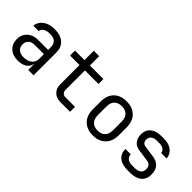

<svg xmlns="http://www.w3.org/2000/svg" viewBox="70 -1477 2259 2259"><g transform="rotate(45 1200.0 -347.5)"><path d="M252 10Q167 10 117 -37.5Q67 -85 67 -162Q67 -213 90 -251Q113 -289 154 -310.5Q195 -332 248 -332H418V-375Q418 -482 301 -482Q249 -482 217 -463Q185 -444 183 -410H93Q98 -475 153.5 -517.5Q209 -560 301 -560Q401 -560 454.5 -512Q508 -464 508 -378V0H419V-100H417Q409 -49 366 -19.5Q323 10 252 10ZM274 -66Q340 -66 379 -98Q418 -130 418 -185V-262H258Q214 -262 186.5 -235.5Q159 -209 159 -165Q159 -119 189.5 -92.5Q220 -66 274 -66Z M955 0Q887 0 846 -39.5Q805 -79 805 -145V-468H647V-550H805V-705H895V-550H1120V-468H895V-145Q895 -117 911.5 -99.5Q928 -82 955 -82H1115V0Z M1500 8Q1401 8 1342.5 -50Q1284 -108 1284 -212V-338Q1284 -443 1342 -500.5Q1400 -558 1500 -558Q1600 -558 1658 -500.5Q1716 -443 1716 -338V-212Q1716 -108 1657.5 -50Q1599 8 1500 8ZM1500 -72Q1559 -72 1592.5 -105Q1626 -138 1626 -202V-348Q1626 -412 1592.5 -445Q1559 -478 1500 -478Q1442 -478 1408 -445Q1374 -412 1374 -348V-202Q1374 -138 1408 -105Q1442 -72 1500 -72Z M2078 8Q1986 8 1935.5 -33.5Q1885 -75 1885 -151H1975Q1975 -113 2002 -91.5Q2029 -70 2078 -70H2122Q2172 -70 2199.5 -92Q2227 -114 2227 -154Q2227 -225 2162 -234L2010 -256Q1954 -264 1923 -302.5Q1892 -341 1892 -404Q1892 -476 1941.5 -517Q1991 -558 2078 -558H2122Q2202 -558 2252.5 -518.5Q2303 -479 2307 -415H2216Q2214 -444 2188.5 -463Q2163 -482 2122 -482H2078Q2032 -482 2006 -461Q1980 -440 1980 -404Q1980 -346 2033 -338L2175 -318Q2315 -298 2315 -154Q2315 -77 2264.5 -34.5Q2214 8 2122 8Z"/></g></svg>

Font: JetBrainsMono Nerd Font Mono
Style: Regular
Weight: 400
Monospace: yes
Designer: Philipp Nurullin, Konstantin Bulenkov
Foundry: JetBrains
Version: Version 2.304; ttfautohint (v1.8.4.7-5d5b);Nerd Fonts 2.3.0